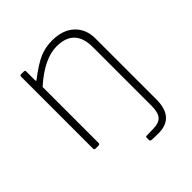

<svg xmlns="http://www.w3.org/2000/svg" viewBox="-195 -669 967 967"><g transform="rotate(-45 289.0 -185.0)"><path d="M492 -393V41Q492 170 379 170Q340 170 330.5 168.5Q321 167 321 161V142Q321 136 327 136L378 135Q418 134 435 114Q452 94 452 46V-371Q452 -503 325 -503Q237 -503 131 -408V-9Q131 0 122 0H100Q91 0 91 -9V-521Q91 -530 99 -530H120Q128 -530 128 -522V-459Q128 -454 130 -453Q132 -452 136 -456Q200 -505 241 -522.5Q282 -540 330 -540Q406 -540 449 -499.5Q492 -459 492 -393Z"/></g></svg>

Font: Libre Franklin Thin
Style: Regular
Weight: 250
Designer: Pablo Impallari, Rodrigo Fuenzalida
Foundry: Impallari Type
Version: Version 1.002; ttfautohint (v1.5)